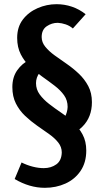

<svg xmlns="http://www.w3.org/2000/svg" viewBox="-20 -802 497 917"><path d="M262 -144 252 -201Q277 -219 289.5 -242.5Q302 -266 303 -291Q303 -323 286 -347Q269 -371 241 -392.5Q213 -414 182.5 -435.5Q152 -457 124.5 -482.5Q97 -508 79.5 -542Q62 -576 62 -621Q62 -673 89 -708.5Q116 -744 159.5 -763Q203 -782 250 -782Q288 -782 323.5 -770Q359 -758 389 -734L328 -666Q313 -679 294 -685.5Q275 -692 256 -693Q227 -693 203 -676.5Q179 -660 179 -625Q179 -600 196.5 -578.5Q214 -557 241 -537.5Q268 -518 298.5 -497Q329 -476 356.5 -450Q384 -424 401.5 -391Q419 -358 419 -314Q419 -243 374.5 -198Q330 -153 262 -144ZM194 95Q121 95 50 53L83 -26Q109 -13 136.5 -6Q164 1 189 1Q224 1 249 -17Q274 -35 275 -74Q275 -100 258 -121.5Q241 -143 214 -162Q187 -181 157 -202Q127 -223 100 -248.5Q73 -274 56 -307.5Q39 -341 39 -386Q39 -433 62 -466Q85 -499 122.5 -517.5Q160 -536 204 -538L213 -488Q186 -478 169 -455Q152 -432 152 -405Q152 -375 169.5 -351Q187 -327 214 -306Q241 -285 272 -264Q303 -243 330 -217.5Q357 -192 374.5 -159.5Q392 -127 392 -83Q392 -26 365 14Q338 54 293 74.5Q248 95 194 95Z"/></svg>

Font: Yaldevi ExtraLight SemiBold
Style: Regular
Weight: 600
Version: Version 1.100